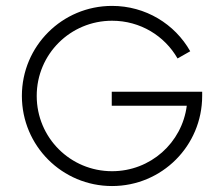

<svg xmlns="http://www.w3.org/2000/svg" viewBox="-20 -623 751 651"><path d="M358.9 -312V-264.6H613.3C597.2 -138.7 490.2 -42.5 359.9 -42.5C218.8 -42.5 104.5 -155.8 104.5 -297.9C104.5 -439.5 218.8 -552.7 359.9 -552.7C455.6 -552.7 538.1 -501.5 582 -424.8L625 -449.2C572.8 -541.5 473.6 -603 359.9 -603C190.9 -603 54.2 -466.8 54.2 -297.9C54.2 -128.4 190.9 7.8 359.9 7.8C528.8 7.8 665.5 -128.4 665.5 -297.9V-312Z"/></svg>

Font: Now Light
Style: Regular
Weight: 300
Designer: Alfredo Marco Pradil
Foundry: Alfredo Marco Pradil
Version: Version 1.200;hotconv 1.0.109;makeotfexe 2.5.65596